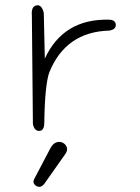

<svg xmlns="http://www.w3.org/2000/svg" viewBox="-20 -511 540 741"><path d="M153 -285Q225 -440 402 -435Q426 -434 427 -415Q427 -397 402 -393Q233 -388 170 -231Q162 -209 157 -160.5Q152 -112 151 -38Q151 -7 133 -6Q113 -4 107 -32L103 -451Q100 -486 120 -490Q141 -495 149 -461ZM174 62Q184 43 197.5 38.5Q211 34 222.5 40Q234 46 238 58Q242 70 231 85L152 197Q142 211 130.5 210Q119 209 112.5 200Q106 191 112 180Z"/></svg>

Font: Yomogi
Style: Regular
Weight: 400
Designer: satsuyako
Foundry: satsuyako
Version: Version 3.100